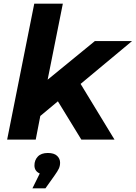

<svg xmlns="http://www.w3.org/2000/svg" viewBox="-20 -762 741 1048"><path d="M19 0 167 -742H323L240 -327L498 -538H701L420 -304L605 0H424L296 -209L200 -129L175 0ZM157 266 197 185Q168 172 168 141Q168 112 186.5 92.5Q205 73 241 73Q275 73 291.5 88.5Q308 104 308 126Q308 143 301.5 157.5Q295 172 277 197L228 266Z"/></svg>

Font: Montserrat
Style: Bold Italic
Weight: 700
Italic angle: -11.3°
Designer: Julieta Ulanovsky
Foundry: Julieta Ulanovsky
Version: Version 9.000; ttfautohint (v1.8.4.7-5d5b)